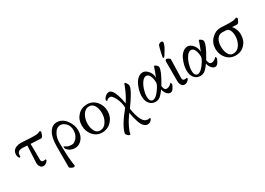

<svg xmlns="http://www.w3.org/2000/svg" viewBox="-9 -1520 3589 2604"><g transform="rotate(-30 1786.0 -218.0)"><path d="M40 -258.8Q21.5 -283.7 21.5 -316.4Q21.5 -349.6 36.6 -373Q51.8 -396.5 84.5 -410.2Q117.2 -423.8 154.8 -423.8Q192.4 -423.8 250 -418.9Q307.6 -414.1 366.2 -414.1Q424.8 -414.1 456.1 -433.6Q467.8 -430.7 472.7 -419.9Q472.7 -407.2 459 -372.6Q445.3 -337.9 427.7 -337.9Q410.2 -337.9 265.6 -345.7Q265.6 -310.5 267.6 -240.2Q269.5 -169.9 268.6 -98.6Q267.6 -58.6 303.7 -58.6Q328.1 -58.6 335 -63.5Q341.8 -58.6 341.8 -48.3Q341.8 -38.1 318.8 -17.6Q295.9 2.9 267.6 2.9Q239.3 2.9 221.2 -22.5Q203.1 -47.9 203.1 -86.9L216.8 -348.6L162.1 -352.5H134.3Q59.6 -352.5 59.6 -283.2Q59.6 -276.4 60.5 -270.5Q61.5 -264.6 53.2 -261.7Q44.9 -258.8 40 -258.8Z M767.6 5.9Q677.7 5.9 635.7 -60.5Q633.8 -67.4 633.8 -80.6Q633.8 -93.8 636.7 -93.8Q639.6 -93.8 651.4 -84Q663.1 -74.2 687.5 -64.9Q711.9 -55.7 748.5 -55.7Q785.2 -55.7 824.2 -100.6Q863.3 -145.5 863.3 -215.3Q863.3 -285.2 824.2 -325.2Q785.2 -365.2 744.1 -365.2Q682.6 -365.2 646.5 -302.2Q610.4 -239.3 612.3 -160.2Q612.3 -141.6 614.3 -86.9Q616.2 -32.2 617.2 9.3Q618.2 50.8 625.5 120.6Q632.8 190.4 638.7 206.1Q627 222.7 617.2 222.7Q607.4 222.7 581.5 210Q555.7 197.3 555.7 187.5V-137.7Q555.7 -278.3 600.6 -350.6Q645.5 -422.9 716.8 -422.9Q801.8 -422.9 859.9 -345.7Q918 -268.6 918 -182.1Q918 -95.7 870.6 -44.9Q823.2 5.9 767.6 5.9Z M1049.3 -367.2Q1107.4 -428.7 1193.8 -428.7Q1280.3 -428.7 1336.9 -364.3Q1393.6 -299.8 1393.6 -209.5Q1393.6 -119.1 1334 -55.7Q1274.4 7.8 1188 7.8Q1101.6 7.8 1046.4 -57.1Q991.2 -122.1 991.2 -213.9Q991.2 -305.7 1049.3 -367.2ZM1206.1 -390.6Q1144.5 -390.6 1107.9 -330.6Q1071.3 -270.5 1071.3 -196.8Q1071.3 -123 1098.1 -76.7Q1125 -30.3 1174.8 -30.3Q1238.3 -30.3 1275.9 -90.3Q1313.5 -150.4 1313.5 -223.6Q1313.5 -296.9 1284.7 -343.8Q1255.9 -390.6 1206.1 -390.6Z M1536.1 -423.8Q1579.1 -423.8 1609.9 -351.6Q1640.6 -279.3 1657.2 -176.8Q1716.3 -262.7 1759.3 -374.5Q1761.7 -380.9 1768.6 -397.9Q1775.4 -415 1776.4 -418Q1782.2 -423.8 1785.6 -423.8Q1789.1 -423.8 1797.9 -414.1Q1806.6 -404.3 1814.9 -387.7Q1823.2 -371.1 1823.2 -357.4Q1823.2 -324.2 1776.9 -244.6Q1730.5 -165 1670.9 -85.9Q1688.5 28.3 1721.7 95.7Q1754.9 163.1 1811.5 163.1Q1830.1 163.1 1839.8 158.2Q1847.7 161.1 1847.7 169.9V175.8Q1819.3 220.7 1776.4 220.7Q1750 220.7 1728.5 203.1Q1691.9 173.3 1671.4 106Q1650.9 39.1 1644 1Q1637.7 -37.1 1636.7 -42Q1601.6 7.8 1584.5 33.7Q1567.4 59.6 1538.1 118.2Q1508.8 176.8 1503.9 219.7Q1496.1 221.7 1491.2 221.7Q1475.6 221.7 1459 202.1Q1442.4 182.6 1442.4 174.8Q1460.9 67.4 1622.1 -129.9Q1622.1 -205.1 1585 -281.7Q1547.9 -358.4 1514.6 -358.4Q1481.4 -358.4 1458 -331.1Q1453.1 -331.1 1449.2 -338.4Q1445.3 -345.7 1445.3 -350.6Q1455.1 -380.9 1481 -402.3Q1506.8 -423.8 1536.1 -423.8Z M2001 -30.3Q2046.9 -30.3 2102.1 -106Q2157.2 -181.6 2157.2 -213.9Q2157.2 -276.4 2136.7 -318.8Q2116.2 -361.3 2082.5 -361.3Q2048.8 -361.3 2018.1 -320.3Q1987.3 -279.3 1968.8 -221.2Q1950.2 -163.1 1950.2 -116.7Q1950.2 -70.3 1964.4 -50.3Q1978.5 -30.3 2001 -30.3ZM2320.3 -114.3Q2333 -109.4 2333 -86.4Q2333 -76.2 2310.1 -36.6Q2287.1 2.9 2256.3 2.9Q2225.6 2.9 2199.2 -30.3Q2172.9 -63.5 2168.9 -100.6Q2129.9 -44.9 2097.7 -18.1Q2065.4 8.8 2023.4 8.8Q1963.9 8.8 1928.2 -34.2Q1892.6 -77.1 1892.6 -151.9Q1892.6 -226.6 1933.1 -318.8Q1953.1 -364.3 1988.8 -395.5Q2024.4 -426.8 2066.4 -426.8Q2108.4 -426.8 2147.9 -381.3Q2187.5 -335.9 2187.5 -272.5Q2215.8 -341.3 2244.1 -425.8Q2258.8 -425.8 2278.8 -408.7Q2298.8 -391.6 2298.8 -373Q2298.8 -313 2206.1 -158.2L2194.3 -138.7Q2200.2 -98.6 2211.9 -84.5Q2223.6 -70.3 2245.1 -70.3Q2266.6 -70.3 2291 -86.9Q2315.4 -103.5 2320.3 -114.3Z M2489.3 -659.2Q2514.6 -659.2 2514.6 -636.7Q2514.6 -604.5 2471.2 -530.8Q2427.7 -457 2418 -453.1H2415Q2412.1 -453.1 2407.7 -456.1Q2403.3 -459 2403.3 -465.3Q2403.3 -471.7 2417.5 -534.7Q2431.6 -597.7 2444.3 -634.8Q2447.3 -642.6 2461.9 -650.9Q2476.6 -659.2 2489.3 -659.2ZM2415 -86.9V-406.2Q2426.8 -422.9 2436.5 -422.9Q2446.3 -422.9 2467.3 -410.2Q2488.3 -397.5 2488.3 -387.7Q2487.3 -353.5 2484.4 -254.4Q2481.4 -155.3 2480.5 -98.6Q2479.5 -58.6 2515.6 -58.6Q2540 -58.6 2546.9 -63.5Q2553.7 -58.6 2553.7 -48.3Q2553.7 -38.1 2530.8 -17.6Q2507.8 2.9 2479.5 2.9Q2451.2 2.9 2433.1 -22.5Q2415 -47.9 2415 -86.9Z M2703.1 -30.3Q2749 -30.3 2804.2 -106Q2859.4 -181.6 2859.4 -213.9Q2859.4 -276.4 2838.9 -318.8Q2818.4 -361.3 2784.7 -361.3Q2751 -361.3 2720.2 -320.3Q2689.5 -279.3 2670.9 -221.2Q2652.3 -163.1 2652.3 -116.7Q2652.3 -70.3 2666.5 -50.3Q2680.7 -30.3 2703.1 -30.3ZM3022.5 -114.3Q3035.2 -109.4 3035.2 -86.4Q3035.2 -76.2 3012.2 -36.6Q2989.3 2.9 2958.5 2.9Q2927.7 2.9 2901.4 -30.3Q2875 -63.5 2871.1 -100.6Q2832 -44.9 2799.8 -18.1Q2767.6 8.8 2725.6 8.8Q2666 8.8 2630.4 -34.2Q2594.7 -77.1 2594.7 -151.9Q2594.7 -226.6 2635.3 -318.8Q2655.3 -364.3 2690.9 -395.5Q2726.6 -426.8 2768.6 -426.8Q2810.5 -426.8 2850.1 -381.3Q2889.6 -335.9 2889.6 -272.5Q2918 -341.3 2946.3 -425.8Q2960.9 -425.8 2981 -408.7Q3001 -391.6 3001 -373Q3001 -313 2908.2 -158.2L2896.5 -138.7Q2902.3 -98.6 2914.1 -84.5Q2925.8 -70.3 2947.3 -70.3Q2968.8 -70.3 2993.2 -86.9Q3017.6 -103.5 3022.5 -114.3Z M3275.4 -356.4Q3219.7 -356.4 3190.4 -311.5Q3161.1 -266.6 3161.1 -196.8Q3161.1 -127 3186.5 -78.6Q3211.9 -30.3 3261.7 -30.3Q3325.2 -30.3 3364.3 -89.8Q3403.3 -149.4 3403.3 -229.5Q3403.3 -309.6 3363.3 -343.8Q3347.7 -356.4 3275.4 -356.4ZM3285.2 -422.9Q3306.6 -422.9 3334 -419.9Q3361.3 -417 3416.5 -417Q3471.7 -417 3492.2 -420.9Q3512.7 -424.8 3531.2 -434.6Q3545.9 -431.6 3550.8 -420.9Q3550.8 -409.2 3535.2 -378.4Q3519.5 -347.7 3502.4 -347.7Q3485.4 -347.7 3473.1 -348.1Q3460.9 -348.6 3447.8 -349.6Q3434.6 -350.6 3424.8 -350.6Q3445.3 -331.1 3461.9 -291Q3478.5 -251 3478.5 -206.1Q3478.5 -112.3 3421.9 -52.2Q3365.2 7.8 3278.8 7.8Q3192.4 7.8 3136.7 -55.2Q3081.1 -118.2 3081.1 -208Q3081.1 -297.9 3142.6 -360.4Q3204.1 -422.9 3285.2 -422.9Z"/></g></svg>

Font: CrimsonText-Roman
Style: Roman
Weight: 400
Version: Version 0.13